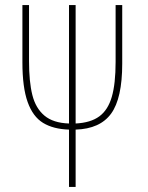

<svg xmlns="http://www.w3.org/2000/svg" viewBox="-20 -734 581 754"><path d="M460 -484Q460 -348 416.5 -288Q373 -228 277 -225V0H251V-225Q189 -227 149 -251.5Q109 -276 88.5 -333.5Q68 -391 68 -489V-714H94V-494Q94 -413 107 -361Q120 -309 154.5 -280Q189 -251 251 -249V-714H277V-249Q336 -252 370 -277Q404 -302 419 -353.5Q434 -405 434 -491V-714H460Z"/></svg>

Font: Noto Sans Display Thin Cond
Style: Regular
Weight: 250
Width: 3
Designer: Monotype Design team
Foundry: Monotype Imaging Inc.
Version: Version 1.000